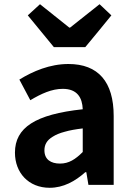

<svg xmlns="http://www.w3.org/2000/svg" viewBox="-20 -878 631 912"><path d="M520 -245V-327C520 -489 447 -574 305 -574C217 -574 137 -540 72 -500L124 -402C176 -433 226 -456 278 -456C347 -456 371 -414 373 -359C148 -335 51 -272 51 -153C51 -57 116 14 216 14C281 14 337 -17 385 -60H390L400 0H520V-163ZM287 -252C311 -259 339 -264 373 -268V-156C338 -121 307 -101 265 -101C222 -101 191 -120 191 -164C191 -190 202 -212 231 -229C245 -238 264 -246 287 -252ZM447 -729 509 -805 453 -858 313 -747H309L170 -858L112 -805L236 -654H310H385Z"/></svg>

Font: GenSekiGothic2 TW B
Style: Regular
Weight: 700
Version: Version 2.100;PS 2.1;hotconv 16.6.51;makeotf.lib2.5.65220 DE